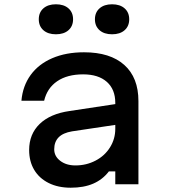

<svg xmlns="http://www.w3.org/2000/svg" viewBox="-20 -860 790 896"><path d="M530 -279 316 -247Q274 -240 253.5 -219Q233 -198 233 -163Q233 -131 261 -109.5Q289 -88 332 -88Q383 -88 426 -110.5Q469 -133 493.5 -172.5Q518 -212 518 -259V-380Q518 -443 478.5 -478Q439 -513 368 -513Q294 -513 247 -481Q200 -449 186 -390H80Q86 -459 123 -510Q160 -561 224 -588.5Q288 -616 372 -616Q494 -616 560 -557Q626 -498 626 -388V0H518V-60H488Q459 -22 415 -3Q371 16 310 16Q251 16 207 -6Q163 -28 139.5 -67.5Q116 -107 116 -160Q116 -234 165 -281.5Q214 -329 305 -342L530 -376ZM161 -770Q161 -802 182.5 -821Q204 -840 241 -840Q278 -840 299.5 -821Q321 -802 321 -770Q321 -738 299.5 -719Q278 -700 241 -700Q204 -700 182.5 -719Q161 -738 161 -770ZM423 -770Q423 -802 444.5 -821Q466 -840 503 -840Q540 -840 561.5 -821Q583 -802 583 -770Q583 -738 561.5 -719Q540 -700 503 -700Q466 -700 444.5 -719Q423 -738 423 -770Z"/></svg>

Font: Martian Mono Custom sWd Rg
Style: Regular
Weight: 400
Width: 6
Monospace: yes
Designer: Alex Havermale
Foundry: Evil Martians
Version: Version 1.000